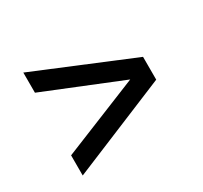

<svg xmlns="http://www.w3.org/2000/svg" viewBox="-98 -723 723 685"><g transform="rotate(-30 263.5 -380.0)"><path d="M64.5 -168V-251L382.5 -380L64.5 -509V-592L462.5 -427V-333Z"/></g></svg>

Font: Encode Sans SemiCondensed SemiCondensed Medium
Style: Regular
Weight: 500
Width: 4
Designer: Multiple Designers
Foundry: Impallari Type
Version: Version 3.000; ttfautohint (v1.8.3) -l 8 -r 50 -G 200 -x 14 